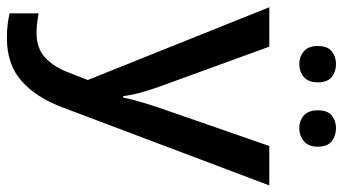

<svg xmlns="http://www.w3.org/2000/svg" viewBox="-244 -534 1017 570"><g transform="rotate(90 265.0 -248.5)"><path d="M1 -539H118L229 -234Q242 -200 251.5 -167.5Q261 -135 265 -105H269Q274 -130 284.5 -165Q295 -200 307 -234L413 -539H530L299 73Q270 152 220.5 196Q171 240 93 240Q68 240 50 237.5Q32 235 19 232V146Q30 148 45.5 150Q61 152 78 152Q124 152 152 125Q180 98 195 56L217 0ZM116 -683Q116 -712 132 -724.5Q148 -737 170 -737Q192 -737 208 -724.5Q224 -712 224 -683Q224 -655 208 -641.5Q192 -628 170 -628Q148 -628 132 -641.5Q116 -655 116 -683ZM307 -683Q307 -712 322.5 -724.5Q338 -737 360 -737Q382 -737 398.5 -724.5Q415 -712 415 -683Q415 -655 398.5 -641.5Q382 -628 360 -628Q338 -628 322.5 -641.5Q307 -655 307 -683Z"/></g></svg>

Font: Noto Sans Adlam Medium
Style: Regular
Weight: 500
Version: Version 3.001